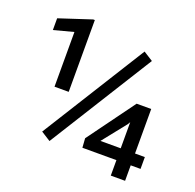

<svg xmlns="http://www.w3.org/2000/svg" viewBox="-125 -838 982 968"><g transform="rotate(20 366.0 -354.5)"><path d="M223.1 -709.5V-324.2H147V-617.7L41.5 -589.8V-652.8L214.4 -709.5ZM564 -613.8 216.8 -58.1 166 -90.3 513.2 -646ZM696.3 -146.5V-83H643.6V0H566.9V-83H384.3L380.9 -132.8L565.4 -385.3H643.6V-146.5ZM458 -146.5H566.9V-286.6L559.1 -273.4Z"/></g></svg>

Font: Vazirmatn FD
Style: Regular
Weight: 400
Designer: Saber Rastikerdar
Foundry: Saber Rastikerdar
Version: Version 33.001